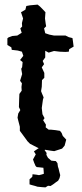

<svg xmlns="http://www.w3.org/2000/svg" viewBox="-20 -649 355 832"><path d="M165 4 151 -6 143 -9 110 -26 98 -38 97 -40 83 -59 75 -70 66 -82V-100L60 -123L56 -139L59 -157L68 -172L62 -185L63 -218L64 -242L74 -256L73 -272L75 -288L67 -299L72 -315L76 -328L72 -351L76 -358L78 -380L67 -389L81 -407L75 -425L57 -430L31 -433L29 -444L12 -454V-483L17 -487L33 -493L55 -495L74 -507L68 -526L76 -534L75 -549L80 -569L71 -596L90 -607L94 -623L110 -626L143 -629L153 -621L163 -611L177 -596L175 -569L178 -546L180 -535L171 -526L176 -505L194 -499L214 -495H239H264L278 -488L294 -484L296 -471L299 -447L280 -436L278 -425L263 -424L239 -425L214 -428L191 -421L176 -429V-400L165 -385L171 -371L161 -357L172 -333V-312L162 -302L161 -273L158 -254L161 -246L169 -227L166 -217L161 -181L164 -154L173 -137L167 -128L179 -109L178 -97L191 -87H202L221 -85L240 -82L247 -73L252 -60L267 -44L260 -18L249 -5L215 6L200 4L176 0ZM177 163 162 162 142 160 133 157 118 153 108 150V137V128L120 117L121 106L138 108L149 110L161 107L170 104L169 89L168 78L150 76L139 75L134 70L128 56L123 42L129 31L135 20L127 7L149 -8L171 -2L182 14L181 22L188 35L194 40L202 47L210 48L222 49L229 58L231 73L234 82L237 95L241 110L238 123L232 134L222 141L210 150L199 157L188 156Z"/></svg>

Font: Winky Rough
Style: Regular
Weight: 400
Designer: Simon Atzbach
Foundry: typofactur
Version: Version 1.206